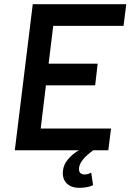

<svg xmlns="http://www.w3.org/2000/svg" viewBox="-20 -720 625 920"><path d="M282 96Q285 67 307.5 41.5Q330 16 358 0H51L137 -700H585L572 -596H235L213 -415H448L436 -311H200L175 -104H512L499 0H427Q364 45 359 83Q355 116 386 116Q402 116 417 107L426 167Q413 174 395 177Q377 180 360 180Q320 180 298.5 157.5Q277 135 282 96Z"/></svg>

Font: Haskoy SemiBold
Style: Italic
Weight: 600
Designer: Ertekin Erdin
Foundry: Ertekin Erdin
Version: Version 2.000; ttfautohint (v1.8.4.7-5d5b)